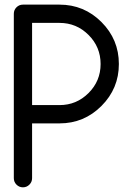

<svg xmlns="http://www.w3.org/2000/svg" viewBox="-20 -801 567 821"><path d="M117.2 -703.1V-351.6H234.4Q307.1 -351.6 358.6 -403.1Q410.2 -454.6 410.2 -527.3Q410.2 -600.1 358.6 -651.6Q307.1 -703.1 234.4 -703.1ZM78.1 -781.2H234.4Q339.4 -781.2 413.8 -706.8Q488.3 -632.3 488.3 -527.3Q488.3 -422.4 413.8 -347.9Q339.4 -273.4 234.4 -273.4H117.2V-39.1Q117.2 -22.9 105.7 -11.5Q94.2 0 78.1 0Q62 0 50.5 -11.5Q39.1 -22.9 39.1 -39.1V-742.2Q39.1 -758.3 50.5 -769.8Q62 -781.2 78.1 -781.2Z"/></svg>

Font: Comfortaa
Style: Regular
Weight: 400
Designer: Johan Aakerlund - aajohan
Foundry: Johan Aakerlund
Version: Version 2.004 2013